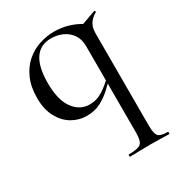

<svg xmlns="http://www.w3.org/2000/svg" viewBox="-163 -504 818 884"><g transform="rotate(-30 246.0 -62.0)"><path d="M194 13Q152 13 116 -8Q80 -29 57.5 -70.5Q35 -112 35 -172Q35 -232 54.5 -275.5Q74 -319 106 -346.5Q138 -374 177 -386.5Q216 -399 254 -399Q332 -399 400 -356L350 -267Q350 -304 332.5 -329Q315 -354 287 -366.5Q259 -379 227 -379Q170 -379 141 -336Q112 -293 112 -207Q112 -118 145.5 -72Q179 -26 231 -26Q270 -26 302.5 -47.5Q335 -69 363 -97L371 -90Q351 -68 325 -44Q299 -20 267 -3.5Q235 13 194 13ZM271 275Q269 275 269 269Q269 263 271 263Q321 263 335.5 250Q350 237 350 194V-348L461 -388Q465 -390 467 -385.5Q469 -381 465 -379Q442 -366 429.5 -346.5Q417 -327 417 -295V194Q417 237 428.5 250Q440 263 478 263Q481 263 481 269Q481 275 478 275Q459 275 434.5 274Q410 273 383 273Q352 273 323.5 274Q295 275 271 275Z"/></g></svg>

Font: Cormorant Garamond Light Medium
Style: Regular
Weight: 500
Version: Version 4.001